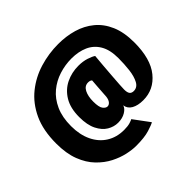

<svg xmlns="http://www.w3.org/2000/svg" viewBox="-174 -889 1081 1081"><g transform="rotate(-45 366.5 -348.0)"><path d="M328 10.5Q298 10.5 258 1.8Q218 -7 176.5 -28.2Q135 -49.5 99 -86.8Q63 -124 41 -180.8Q19 -237.5 19 -317.5Q19 -422 53.2 -495.8Q87.5 -569.5 145.5 -616Q203.5 -662.5 275.5 -684.2Q347.5 -706 423.5 -706Q486 -706 542 -689.8Q598 -673.5 641 -638.2Q684 -603 708.5 -546.5Q733 -490 733 -409Q733 -278.5 678 -210.8Q623 -143 538.5 -143Q496 -143 469 -158.2Q442 -173.5 438 -203Q433 -183.5 408.2 -168.5Q383.5 -153.5 349 -153.5Q316 -153.5 285.8 -171.5Q255.5 -189.5 235.8 -228.8Q216 -268 216 -331Q216 -402.5 244 -448.5Q272 -494.5 317.8 -516.8Q363.5 -539 417 -539Q452.5 -539 481 -529.8Q509.5 -520.5 523 -511Q520 -479.5 516.8 -440.5Q513.5 -401.5 510.8 -364Q508 -326.5 506.2 -298.8Q504.5 -271 504.5 -262Q504.5 -238 512.5 -227.8Q520.5 -217.5 537 -217.5Q566 -217.5 581.2 -246Q596.5 -274.5 601.8 -318.8Q607 -363 607 -410Q607 -476 582.8 -517Q558.5 -558 516 -576.8Q473.5 -595.5 418.5 -595.5Q368 -595.5 319.8 -580.2Q271.5 -565 232.5 -532.8Q193.5 -500.5 170.5 -449.5Q147.5 -398.5 147.5 -327.5Q147.5 -258.5 172 -207.5Q196.5 -156.5 240.8 -128.8Q285 -101 344 -101Q373 -101 391.2 -106.5Q409.5 -112 415 -116L485 -21.5Q473.5 -14 434.2 -1.8Q395 10.5 328 10.5ZM371.5 -260.5Q383.5 -260.5 393 -272Q402.5 -283.5 405 -305Q405 -309.5 406.8 -332.2Q408.5 -355 410.2 -381.8Q412 -408.5 413.5 -425.5Q406.5 -434 389 -434Q361.5 -434 347.5 -406.8Q333.5 -379.5 333.5 -337.5Q333.5 -292 346 -276.2Q358.5 -260.5 371.5 -260.5Z"/></g></svg>

Font: Trispace SemiCondensed
Style: Bold
Weight: 700
Width: 4
Designer: Tyler Finck
Foundry: Etcetera Type Company
Version: Version 1.210; ttfautohint (v1.8.3)